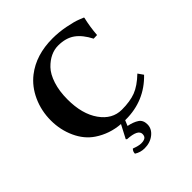

<svg xmlns="http://www.w3.org/2000/svg" viewBox="-234 -808 1174 1174"><g transform="rotate(-45 353.0 -221.0)"><path d="M300.8 100.1 294.9 94.2 339.8 8.3Q248.5 1.5 174.8 -47.9Q116.7 -86.9 84.2 -158Q51.8 -229 51.8 -310.1Q51.8 -393.1 84.5 -465.6Q117.2 -538.1 175.8 -584Q271 -658.2 414.1 -658.2Q468.3 -658.2 524.7 -647.2Q581.1 -636.2 609.9 -624.5L639.2 -612.8L641.1 -609.9Q626 -545.9 621.1 -480L590.8 -479Q558.6 -542 515.9 -572.5Q473.1 -603 407.2 -603Q374 -603 342 -588.1Q310.1 -573.2 280.5 -542.7Q251 -512.2 232.9 -456.5Q214.8 -400.9 214.8 -329.1Q214.8 -203.1 269 -126.5Q323.2 -49.8 405.8 -49.8Q477.5 -49.8 525.9 -68.4Q574.2 -86.9 628.9 -139.2L652.8 -105Q542 10.3 379.9 9.8H374.5L359.9 44.9Q402.8 53.7 428 70.6Q453.1 87.4 453.1 124Q453.1 162.1 419.4 189Q385.7 215.8 337.4 215.8Q301.8 215.8 272 196.8Q272 177.7 285.2 165.5Q322.8 179.7 343.3 179.7Q366.7 179.7 378.4 171.6Q390.1 163.6 390.1 144Q389.6 105 300.8 100.1Z"/></g></svg>

Font: Linux Biolinum
Style: Bold
Weight: 700
Designer: Philipp H. Poll
Foundry: Philipp H. Poll
Version: Version 1.3.2 ; ttfautohint (v0.9)